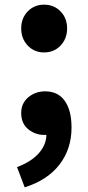

<svg xmlns="http://www.w3.org/2000/svg" viewBox="-20 -584 378 824"><path d="M169 -359Q127 -359 99 -388.5Q71 -418 71 -462Q71 -506 99 -535Q127 -564 169 -564Q212 -564 240 -535Q268 -506 268 -462Q268 -418 240 -388.5Q212 -359 169 -359ZM86 220 53 133Q115 110 147.5 72.5Q180 35 179 -9L176 -119L230 -27Q217 -16 202 -10.5Q187 -5 170 -5Q131 -5 101 -29.5Q71 -54 71 -99Q71 -141 101.5 -166.5Q132 -192 174 -192Q229 -192 258 -151Q287 -110 287 -37Q287 55 235.5 122Q184 189 86 220Z"/></svg>

Font: Noto Sans TC ExtraBold
Style: Regular
Weight: 800
Designer: Ryoko NISHIZUKA  (kana, bopomofo & ideographs); Paul D. Hunt (Latin, Greek & Cyrillic); Sandoll Communications , Soo-you
Foundry: Adobe
Version: Version 2.004-H2;hotconv 1.0.118;makeotfexe 2.5.65603